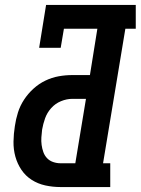

<svg xmlns="http://www.w3.org/2000/svg" viewBox="-20 -755 568 775"><path d="M224 0Q193 0 163 -6.5Q133 -13 108 -29Q83 -45 66.5 -69.5Q50 -94 42 -123Q34 -152 34.5 -183.5Q35 -215 40 -246Q44 -274 52.5 -301Q61 -328 77 -352.5Q93 -377 115 -397Q137 -417 163 -429.5Q189 -442 216.5 -447Q244 -452 272 -452H343L373 -639H238L225 -562H138L166 -735H528V-639H486L396 -96H425V0ZM224 -96H284L327 -356H272Q249 -356 226 -346.5Q203 -337 186.5 -318.5Q170 -300 162 -277.5Q154 -255 150 -232Q148 -216 147 -200.5Q146 -185 148 -170Q150 -155 155 -141Q160 -127 170 -116.5Q180 -106 194.5 -101Q209 -96 224 -96Z"/></svg>

Font: Iosevka Gothic
Style: Bold Italic
Weight: 700
Italic angle: -9°
Monospace: yes
Designer: Belleve Invis
Foundry: Belleve Invis
Version: Version 15.5.1; ttfautohint (v1.8.4)